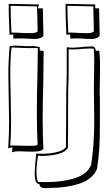

<svg xmlns="http://www.w3.org/2000/svg" viewBox="-20 -751 540 990"><path d="M175 -708H201L202 -654Q204 -596 204 -567Q193 -550 156 -550Q147 -550 117 -552H118L84 -553Q64 -553 49 -552V-573L29 -572Q29 -591 27 -629Q25 -675 25 -710V-731L181 -728ZM471 -708H491L492 -654Q494 -596 494 -567Q483 -550 448 -550L418 -551Q394 -553 375 -553Q354 -553 342 -552V-573L322 -572Q322 -591 320 -629Q318 -675 318 -710V-731L471 -728ZM35 -705Q35 -674 37 -632Q39 -598 39 -583H56Q71 -583 99 -581L135 -580Q168 -580 174 -590Q174 -622 172 -678Q171 -696 171 -718L35 -721ZM328 -705Q328 -674 330 -632Q332 -598 332 -583H349Q363 -583 391 -581L426 -580Q458 -580 464 -590Q464 -622 462 -678Q461 -696 461 -718L328 -721ZM185 -491 205 -488Q205 -431 203 -315Q200 -228 200 -137Q200 -48 204 17Q196 25 182 28Q168 31 146 31Q117 31 102 30H103L79 29Q57 29 42 34Q42 27 44 9Q29 11 22 14Q27 -53 27 -124Q27 -164 25 -244Q23 -324 23 -366Q23 -436 30 -513Q37 -513 40 -514L56 -516Q64 -516 86.5 -514.5Q109 -513 135 -513H158L185 -508ZM355 -505Q366 -505 379 -506.5Q392 -508 398 -508Q419 -511 439 -511L454 -512Q462 -512 467 -507.5Q472 -503 474 -490L492 -489Q496 -453 496 -408L495 -337Q494 -316 494 -278Q494 -253 495 -244V-104Q495 -39 492 13Q489 65 480 120Q458 173 390.5 195.5Q323 218 236 218L211 219Q199 219 192 214.5Q185 210 183 198Q159 198 159 145Q159 120 163 80Q166 58 166 41Q174 42 194 42Q234 42 270 34Q306 26 320 8Q321 -34 321 -131Q321 -298 324 -364V-508Q340 -505 355 -505ZM72 -505 43 -506H39V-505Q33 -452 33 -368Q33 -330 35 -248Q37 -166 37 -123Q37 -55 33 0Q35 -1 49 -1Q70 -1 83 0L128 1Q150 1 160.5 0Q171 -1 174 -6Q170 -77 170 -167Q170 -265 173 -361Q175 -455 175 -500V-503H135Q102 -503 72 -505ZM331 -178V-79Q331 -16 330 12Q316 34 277.5 43.5Q239 53 197 53Q183 53 176 52Q175 59 171.5 84Q168 109 168 133Q168 169 176 187Q189 188 216 188Q301 188 365.5 168Q430 148 450 99Q466 -3 466 -129Q466 -182 465 -209L464 -300Q464 -340 465 -362L466 -433Q466 -472 463 -500Q456 -501 444 -501Q431 -501 403 -499Q381 -496 356 -496Q341 -496 334 -497V-363Q331 -311 331 -178Z"/></svg>

Font: Londrina Shadow
Style: Regular
Weight: 400
Designer: Marcelo Magalhaes
Foundry: Marcelo Magalhães
Version: Version 1.002